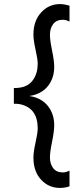

<svg xmlns="http://www.w3.org/2000/svg" viewBox="-20 -733 374 942"><path d="M321 -705V-627Q304 -636 288 -636Q257 -636 241 -615Q225 -594 225 -562Q225 -536 235.5 -485Q246 -434 246 -405Q246 -349 214.5 -310Q183 -271 124 -262Q183 -253 214.5 -213.5Q246 -174 246 -119Q246 -89 235.5 -38Q225 13 225 39Q225 71 241 92Q257 113 288 113Q304 113 321 104V181Q300 189 274 189Q219 189 181.5 148.5Q144 108 144 40Q144 13 154.5 -34Q165 -81 165 -103Q165 -204 77 -222Q68 -224 48 -224V-301Q66 -301 77 -303Q120 -309 142.5 -341.5Q165 -374 165 -420Q165 -442 154.5 -489Q144 -536 144 -563Q144 -631 182 -672Q220 -713 274 -713Q295 -713 321 -705Z"/></svg>

Font: Hind Regular
Style: Regular
Weight: 400
Designer: Manushi Parikh, Satya Rajpurohit
Foundry: Indian Type Foundry
Version: Version 1.201;PS 1.0;hotconv 1.0.78;makeotf.lib2.5.61930; tt